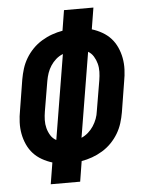

<svg xmlns="http://www.w3.org/2000/svg" viewBox="-53 -777 605 819"><g transform="rotate(-5 250.0 -367.5)"><path d="M131 0 146 -92Q123 -99 102 -111Q81 -123 65.5 -140Q50 -157 40 -179Q30 -201 25.5 -225Q21 -249 22 -274.5Q23 -300 28 -326L49 -456Q53 -479 60 -501.5Q67 -524 79.5 -545Q92 -566 109.5 -584Q127 -602 148.5 -615Q170 -628 192.5 -636Q215 -644 238 -648L252 -735H378L363 -643Q386 -636 407 -624Q428 -612 443.5 -595Q459 -578 469 -556Q479 -534 483.5 -510Q488 -486 487 -460.5Q486 -435 481 -409L460 -279Q456 -256 449 -233.5Q442 -211 429.5 -190Q417 -169 399.5 -151Q382 -133 360.5 -120Q339 -107 316.5 -99Q294 -91 271 -87L257 0ZM171 -186 231 -549Q214 -542 201 -530.5Q188 -519 178.5 -504.5Q169 -490 163.5 -474Q158 -458 155 -441L133 -311Q130 -293 129.5 -275Q129 -257 133.5 -240Q138 -223 147 -208.5Q156 -194 171 -186ZM279 -186Q295 -193 308 -204.5Q321 -216 330.5 -230.5Q340 -245 346 -261Q352 -277 354 -294L376 -424Q379 -442 379.5 -460Q380 -478 375.5 -495Q371 -512 362 -526.5Q353 -541 339 -549Z"/></g></svg>

Font: Iosevka SS18 Extrabold
Style: Italic
Weight: 800
Italic angle: -9°
Monospace: yes
Designer: Belleve Invis
Foundry: Belleve Invis
Version: Version 25.1.1; ttfautohint (v1.8.4)